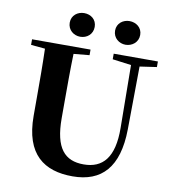

<svg xmlns="http://www.w3.org/2000/svg" viewBox="-102 -1044 1032 1151"><g transform="rotate(10 414.5 -468.0)"><path d="M593 -812C633 -812 670 -840 670 -885C670 -930 633 -956 593 -956C554 -956 517 -930 517 -885C517 -840 554 -812 593 -812ZM317 -812C358 -812 393 -840 393 -885C393 -930 358 -956 317 -956C278 -956 241 -930 241 -885C241 -840 278 -812 317 -812ZM802 -747H533V-713L647 -698L651 -316C653 -135 586 -62 470 -62C355 -62 293 -129 293 -312V-406C293 -505 293 -606 296 -704L392 -713V-747H36V-713L122 -705C125 -605 125 -504 125 -406V-297C125 -61 245 20 417 20C594 20 692 -84 695 -314L699 -698L802 -713Z"/></g></svg>

Font: Noto Serif TC Black
Style: Regular
Weight: 900
Version: Version 1.001;PS 1.001;hotconv 16.6.54;makeotf.lib2.5.65590